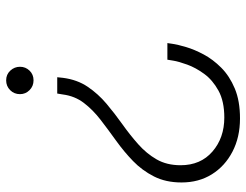

<svg xmlns="http://www.w3.org/2000/svg" viewBox="-108 -682 800 624"><g transform="rotate(90 292.0 -370.0)"><path d="M231 -156 233 -175Q239 -221 262 -255Q285 -289 317 -316Q349 -343 383.5 -367.5Q418 -392 448.5 -419Q479 -446 498 -479Q517 -512 517 -557Q517 -622 472.5 -660.5Q428 -699 362 -699Q309 -699 274.5 -680Q240 -661 220 -633.5Q200 -606 190 -578.5Q180 -551 177 -532.5Q174 -514 174 -514H120Q120 -514 122.5 -531Q125 -548 133 -575Q141 -602 157 -632Q173 -662 200 -689Q227 -716 267.5 -733Q308 -750 365 -750Q426 -750 473 -725.5Q520 -701 546.5 -658.5Q573 -616 573 -560Q573 -509 553.5 -470.5Q534 -432 503.5 -402.5Q473 -373 437.5 -347.5Q402 -322 369.5 -297Q337 -272 314.5 -242.5Q292 -213 287 -174L284 -156ZM241 10Q222 10 209.5 -3.5Q197 -17 197 -35Q197 -53 209.5 -66Q222 -79 241 -79Q260 -79 273 -66Q286 -53 286 -35Q286 -16 273 -3Q260 10 241 10Z"/></g></svg>

Font: Be Vietnam Pro ExtraLight
Style: Italic
Weight: 200
Italic angle: -12°
Designer: Lam Bao, Tony Le, Vietanh Nguyen
Foundry: Yellow Type Foundry
Version: Version 1.002; ttfautohint (v1.8.3)